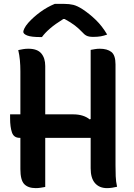

<svg xmlns="http://www.w3.org/2000/svg" viewBox="-20 -960 690 989"><path d="M32 -371H85V-593Q85 -622 82.5 -649.5Q80 -677 74 -702Q88 -705 100 -707Q112 -709 126 -709Q172 -709 192.5 -685Q213 -661 213 -620V-371H356Q410 -371 442 -345L447 -347V-703Q458 -705 469.5 -707Q481 -709 494 -709Q532 -709 553.5 -692.5Q575 -676 575 -628V-109Q575 -80 576 -52.5Q577 -25 583 2Q570 5 557.5 7Q545 9 531 9Q492 9 469.5 -16.5Q447 -42 447 -93V-250H213V3Q201 5 189.5 7Q178 9 164 9Q125 9 105 -11.5Q85 -32 85 -89V-250H81Q51 -250 41.5 -278Q32 -306 32 -350ZM262 -940H310Q337 -940 357.5 -935Q378 -930 406 -912Q442 -888 474 -857Q506 -826 532 -782Q516 -776 499.5 -773Q483 -770 460 -770Q438 -770 426 -776Q414 -782 403 -795Q386 -813 366 -828.5Q346 -844 313 -862H306Q264 -836 237.5 -813Q211 -790 196 -769H190Q141 -769 120.5 -777Q100 -785 100 -796Q100 -802 106 -814.5Q112 -827 126 -843Q152 -872 187.5 -898Q223 -924 262 -940Z"/></svg>

Font: Recursive Sn Csl St SmB
Style: Regular
Weight: 600
Version: Version 1.079;hotconv 1.0.112;makeotfexe 2.5.65598; ttfautoh